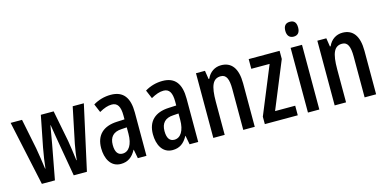

<svg xmlns="http://www.w3.org/2000/svg" viewBox="-72 -1142 3118 1548"><g transform="rotate(-15 1487.5 -367.5)"><path d="M340 -288 390 0H500L619 -540H526L464 -242C454 -191 448 -141 445 -112H442C434 -175 425 -241 418 -280L367 -540H260L209 -281C197 -219 189 -159 184 -112H181C173 -168 164 -234 154 -288L103 -540H8L124 0H233L287 -289C293 -323 305 -394 313 -439H315C321 -397 334 -326 340 -288Z M845 -550C793 -550 742 -536 698 -509L728 -438C769 -461 801 -472 833 -472C881 -472 902 -436 902 -363V-330L838 -327C724 -322 660 -263 660 -154C660 -68 697 10 782 10C840 10 879 -18 909 -74H911L925 0H997V-362C997 -484 951 -550 845 -550ZM858 -260 903 -263V-210C903 -120 869 -67 817 -67C779 -67 757 -94 757 -155C757 -220 790 -257 858 -260Z M1277 -550C1225 -550 1174 -536 1130 -509L1160 -438C1201 -461 1233 -472 1265 -472C1313 -472 1334 -436 1334 -363V-330L1270 -327C1156 -322 1092 -263 1092 -154C1092 -68 1129 10 1214 10C1272 10 1311 -18 1341 -74H1343L1357 0H1429V-362C1429 -484 1383 -550 1277 -550ZM1290 -260 1335 -263V-210C1335 -120 1301 -67 1249 -67C1211 -67 1189 -94 1189 -155C1189 -220 1222 -257 1290 -260Z M1766 -550C1715 -550 1670 -522 1647 -469H1641L1630 -540H1555V0H1650V-275C1650 -410 1675 -465 1741 -465C1788 -465 1805 -423 1805 -341V0H1901V-363C1901 -488 1853 -550 1766 -550Z M2260 0V-80H2092L2253 -472V-540H1995V-459H2148L1985 -62V0Z M2393 -745C2357 -745 2339 -724 2339 -683C2339 -643 2359 -621 2393 -621C2428 -621 2446 -643 2446 -683C2446 -723 2430 -745 2393 -745ZM2440 -540H2345V0H2440Z M2779 -550C2728 -550 2683 -522 2660 -469H2654L2643 -540H2568V0H2663V-275C2663 -410 2688 -465 2754 -465C2801 -465 2818 -423 2818 -341V0H2914V-363C2914 -488 2866 -550 2779 -550Z"/></g></svg>

Font: Noto Sans Sinhala UI ExtraCondensed Medium
Style: Regular
Weight: 500
Width: 2
Designer: Jelle Bosma - Monotype Design Team
Foundry: Monotype Imaging Inc.
Version: Version 2.006